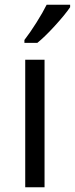

<svg xmlns="http://www.w3.org/2000/svg" viewBox="-20 -786 314 806"><path d="M167 0H85.9V-535.2H167ZM82.5 -618.2Q106 -648.4 133.1 -691.4Q160.2 -734.4 175.8 -766.1H274.4V-755.9Q252.9 -724.1 210.4 -677.7Q168 -631.3 136.7 -606H82.5Z"/></svg>

Font: f0_31487 
Style: Regular
Weight: 400
Foundry: Ascender Corporation
Version: Version 1.10